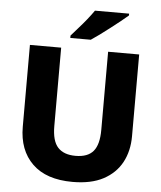

<svg xmlns="http://www.w3.org/2000/svg" viewBox="-61 -984 878 1047"><g transform="rotate(5 378.0 -460.5)"><path d="M677 -267Q677 -185 643.5 -123Q610 -61 543.5 -25.5Q477 10 375 10Q231 10 155 -64Q79 -138 79 -266V-714H250V-285Q250 -203 282.5 -168Q315 -133 379 -133Q446 -133 476.5 -169.5Q507 -206 507 -286V-714H677ZM603 -921Q587 -907 562 -887Q537 -867 508.5 -845Q480 -823 453.5 -803.5Q427 -784 407 -771H295V-784Q311 -803 334 -828.5Q357 -854 379 -881.5Q401 -909 416 -931H603Z"/></g></svg>

Font: Noto Sans Gurmukhi UI ExtraBold
Style: Regular
Weight: 800
Designer: Jelle Bosma - Monotype Design Team
Foundry: Monotype Imaging Inc.
Version: Version 2.004; ttfautohint (v1.8.4.7-5d5b)